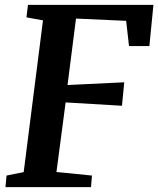

<svg xmlns="http://www.w3.org/2000/svg" viewBox="-20 -767 649 787"><path d="M6.8 -47.4 77.1 -61.5 156.2 -683.6 88.4 -695.8 94.7 -747.1H608.9L592.3 -578.1H508.8L497.1 -681.6L291.5 -690.9L256.8 -418.5L489.3 -429.7L480 -333.5L249 -347.2L211.4 -62L356.9 -47.4L353 0H2.4Z"/></svg>

Font: Brush Lettering One
Style: Bold Italic
Weight: 400
Italic angle: -7°
Designer: Eben Sorkin
Foundry: Eben Sorkin
Version: Version 1.001